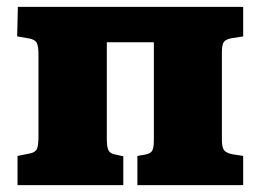

<svg xmlns="http://www.w3.org/2000/svg" viewBox="-20 -539 757 559"><path d="M31 0V-85L66 -92Q82 -95 87 -104.5Q92 -114 92 -141V-381Q92 -406 86.5 -415Q81 -424 65 -427L30 -433L32 -519H688V-433L656 -428Q637 -425 631.5 -416.5Q626 -408 626 -388V-133Q626 -112 631.5 -103Q637 -94 656 -90L688 -85V0H380V-85L403 -89Q419 -92 423.5 -101Q428 -110 428 -133V-416H291V-134Q291 -112 295.5 -102Q300 -92 316 -89L339 -84V0Z"/></svg>

Font: Literata 12pt ExtraBold
Style: Regular
Weight: 800
Designer: Latin by Veronika Burian and Jose Scaglione. Greek by Irene Vlachou. Cyrillic by Vera Evstafieva.
Foundry: TypeTogether
Version: Version 3.002